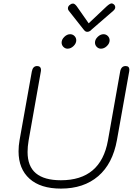

<svg xmlns="http://www.w3.org/2000/svg" viewBox="-20 -1098 793 1128"><path d="M89 -209Q89 -241 95 -275L167 -678Q173 -710 198 -710Q209 -710 215 -704Q221 -698 221 -687Q221 -681 220 -678L148 -272Q142 -236 142 -205Q142 -121 191 -80Q240 -39 338 -39Q572 -39 614 -272L686 -678Q692 -710 718 -710Q740 -710 740 -688Q740 -682 739 -678L667 -275Q642 -136 557 -63Q472 10 338 10Q218 10 153.5 -48Q89 -106 89 -209ZM470 -926 384 -1035Q379 -1041 379 -1049Q379 -1063 394 -1072Q400 -1077 409 -1077Q419 -1077 431 -1061L501 -961L607 -1061Q626 -1078 636 -1078Q641 -1078 648 -1073Q657 -1066 657 -1055Q657 -1045 646 -1035L520 -926Q507 -911 493 -911Q486 -911 481 -914.5Q476 -918 470 -926ZM342 -848Q342 -866 358 -881.5Q374 -897 392 -897Q407 -897 417.5 -886.5Q428 -876 428 -861Q428 -843 412 -827.5Q396 -812 377 -812Q363 -812 352.5 -822.5Q342 -833 342 -848ZM538 -848Q538 -866 554 -881.5Q570 -897 588 -897Q603 -897 613.5 -886.5Q624 -876 624 -861Q624 -843 608 -827.5Q592 -812 573 -812Q559 -812 548.5 -822.5Q538 -833 538 -848Z"/></svg>

Font: Kodchasan ExtraLight
Style: Italic
Weight: 275
Italic angle: -10°
Version: Version 1.000; ttfautohint (v1.6)